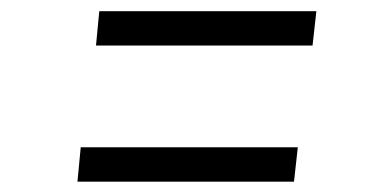

<svg xmlns="http://www.w3.org/2000/svg" viewBox="-20 -498 709 352"><path d="M162 -477.5H560L553 -414.5H156ZM128 -228H526L519 -165H122Z"/></svg>

Font: Merriweather 20pt Light
Style: Italic
Weight: 300
Italic angle: -7.8°
Version: Version 2.101